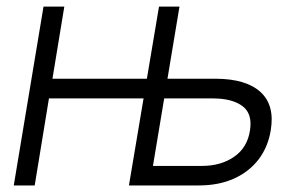

<svg xmlns="http://www.w3.org/2000/svg" viewBox="-20 -566 904 586"><path d="M22 0 112.8 -545.9H176.3L140.1 -325.7H458.5L448.7 -265.6H129.4L85.9 0ZM480 -325.7H639.6Q731.4 -325.2 775.4 -284.9Q819.3 -244.6 806.2 -167.5Q797.9 -117.2 769.3 -79.6Q740.7 -42 694.3 -21Q647.9 0 586.4 0H373.5L465.3 -545.9H527.8L446.8 -59.6H596.2Q653.8 -59.6 694.1 -87.2Q734.4 -114.7 742.7 -166.5Q751.5 -218.8 720 -242.2Q688.5 -265.6 629.9 -265.6H470.2Z"/></svg>

Font: Inter Tight Light
Style: Italic
Weight: 300
Italic angle: -9.39999°
Designer: Rasmus Andersson
Foundry: rsms
Version: Version 3.004